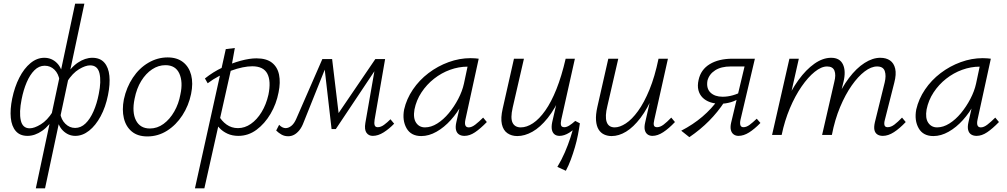

<svg xmlns="http://www.w3.org/2000/svg" viewBox="-20 -731 5456 1040"><path d="M174 289 387 -711H437L224 289ZM129 5Q88 5 65.5 -21Q43 -47 38.5 -92.5Q34 -138 46 -197Q59 -260 84.5 -310Q110 -360 145 -389Q180 -418 220 -418Q260 -418 288.5 -389.5Q317 -361 321 -310L303 -294Q297 -332 275 -353.5Q253 -375 222 -375Q191 -375 166.5 -350.5Q142 -326 124.5 -285Q107 -244 97 -193Q83 -123 92.5 -79.5Q102 -36 141 -36Q166 -36 201 -57.5Q236 -79 265 -125L282 -108Q248 -50 208.5 -22.5Q169 5 129 5ZM388 5Q350 5 321 -23.5Q292 -52 288 -103L306 -119Q311 -83 334 -60.5Q357 -38 387 -38Q418 -38 443 -62Q468 -86 486.5 -128Q505 -170 515 -222Q529 -290 519 -333.5Q509 -377 468 -377Q443 -377 408 -356Q373 -335 343 -288L326 -305Q362 -365 401.5 -391.5Q441 -418 480 -418Q522 -418 545 -392Q568 -366 572.5 -320.5Q577 -275 565 -216Q552 -151 525 -101Q498 -51 462.5 -23Q427 5 388 5Z M778 8Q726 8 694 -18.5Q662 -45 651 -90.5Q640 -136 651 -193Q665 -258 699.5 -310Q734 -362 783.5 -391Q833 -420 888 -420Q939 -420 971.5 -394.5Q1004 -369 1015.5 -324.5Q1027 -280 1015 -222Q1002 -159 968 -106.5Q934 -54 885 -23Q836 8 778 8ZM792 -35Q832 -35 866 -60Q900 -85 924 -127Q948 -169 957 -219Q972 -287 951.5 -332.5Q931 -378 876 -378Q838 -378 804 -355.5Q770 -333 745 -292.5Q720 -252 709 -196Q694 -123 716.5 -79Q739 -35 792 -35Z M1036 289 1203 -465 1252 -471 1230 -349 1087 289ZM1271 5Q1238 5 1212 -7Q1186 -19 1168 -38.5Q1150 -58 1140 -82L1164 -106Q1180 -76 1207 -56.5Q1234 -37 1269 -37Q1306 -37 1339 -60Q1372 -83 1397 -124Q1422 -165 1434 -218Q1449 -292 1428 -332Q1407 -372 1346 -372Q1323 -372 1293.5 -366Q1264 -360 1231.5 -348Q1199 -336 1166.5 -319Q1134 -302 1105 -280L1090 -306Q1135 -342 1185.5 -365.5Q1236 -389 1284 -402Q1332 -415 1369 -415Q1423 -415 1453 -391.5Q1483 -368 1491.5 -326.5Q1500 -285 1489 -231Q1477 -168 1445.5 -114.5Q1414 -61 1369.5 -28Q1325 5 1271 5Z M1999 5Q1977 5 1965 -12Q1953 -29 1959 -65L2015 -385L2040 -393L1799 -32H1776L1736 -380L1751 -411H1779L1817 -94L1798 -95L2013 -411H2066L2009 -82Q2006 -63 2009.5 -52.5Q2013 -42 2026 -42Q2043 -42 2060.5 -55Q2078 -68 2095 -85L2115 -61Q2088 -33 2058 -14Q2028 5 1999 5ZM1541 7Q1521 7 1505 -2Q1489 -11 1476 -24L1492 -55Q1499 -47 1508.5 -42Q1518 -37 1527 -37Q1543 -37 1558.5 -49.5Q1574 -62 1585 -88L1726 -411H1762L1625 -69Q1615 -42 1601.5 -25.5Q1588 -9 1573 -1Q1558 7 1541 7Z M2262 6Q2206 6 2182 -36.5Q2158 -79 2169 -138Q2182 -195 2216.5 -246Q2251 -297 2301 -335Q2351 -373 2410 -394.5Q2469 -416 2529 -416Q2543 -416 2554 -415Q2565 -414 2573 -413L2501 -83Q2492 -41 2519 -41Q2535 -41 2554.5 -56Q2574 -71 2597 -94L2617 -70Q2582 -34 2553 -14.5Q2524 5 2496 5Q2478 5 2466 -3Q2454 -11 2450 -27.5Q2446 -44 2452 -70L2491 -243L2525 -277Q2512 -222 2485 -171.5Q2458 -121 2422 -81Q2386 -41 2344.5 -17.5Q2303 6 2262 6ZM2282 -41Q2315 -41 2348.5 -62Q2382 -83 2411 -118Q2440 -153 2462 -195Q2484 -237 2493 -278L2517 -391L2545 -368Q2539 -369 2530 -369.5Q2521 -370 2513 -370Q2465 -370 2418 -353Q2371 -336 2331 -304.5Q2291 -273 2263 -230.5Q2235 -188 2225 -138Q2217 -91 2234 -66Q2251 -41 2282 -41Z M2782 6Q2751 6 2728.5 -9.5Q2706 -25 2698.5 -58Q2691 -91 2703 -143L2764 -413H2818L2757 -148Q2744 -91 2756.5 -66Q2769 -41 2801 -41Q2833 -41 2867 -63.5Q2901 -86 2933.5 -132Q2966 -178 2994 -248Q3022 -318 3044 -413H3081Q3056 -301 3021.5 -221.5Q2987 -142 2946.5 -91.5Q2906 -41 2864 -17.5Q2822 6 2782 6ZM3045 194 2999 173Q3022 135 3039.5 94.5Q3057 54 3070 14Q3083 -26 3091 -60L3121 -63Q3117 -34 3110.5 -0.5Q3104 33 3094 67Q3084 101 3072 133.5Q3060 166 3045 194ZM3011 5Q2994 5 2983.5 -3.5Q2973 -12 2969.5 -28Q2966 -44 2971 -69L3050 -413H3094L3020 -82Q3016 -63 3019 -52.5Q3022 -42 3037 -42Q3049 -42 3063.5 -51Q3078 -60 3096 -76L3121 -63Q3092 -30 3064 -12.5Q3036 5 3011 5Z M3293 6Q3271 6 3252.5 -2.5Q3234 -11 3222.5 -29.5Q3211 -48 3208.5 -78.5Q3206 -109 3216 -153L3275 -413H3329L3270 -157Q3256 -101 3266 -71Q3276 -41 3310 -41Q3337 -41 3370 -62.5Q3403 -84 3436 -129.5Q3469 -175 3498 -245.5Q3527 -316 3547 -413H3579Q3555 -302 3521.5 -222.5Q3488 -143 3449.5 -92.5Q3411 -42 3371.5 -18Q3332 6 3293 6ZM3514 5Q3498 5 3487 -3.5Q3476 -12 3472.5 -28Q3469 -44 3475 -69L3553 -413H3598L3524 -82Q3519 -62 3522 -52Q3525 -42 3539 -42Q3556 -42 3574.5 -56Q3593 -70 3616 -94L3636 -70Q3603 -35 3572.5 -15Q3542 5 3514 5Z M3980 5Q3965 5 3954 -3Q3943 -11 3939 -26.5Q3935 -42 3940 -65L4013 -371H3938Q3886 -371 3853.5 -350Q3821 -329 3812 -294Q3805 -252 3828.5 -229.5Q3852 -207 3894 -207Q3922 -207 3950 -215Q3978 -223 4002 -237L3995 -205Q3968 -186 3939 -177.5Q3910 -169 3881 -169Q3851 -169 3826.5 -177.5Q3802 -186 3785.5 -202.5Q3769 -219 3763 -243Q3757 -267 3764 -298Q3776 -354 3824.5 -383.5Q3873 -413 3948 -413H4069L3991 -82Q3987 -64 3990.5 -53Q3994 -42 4007 -42Q4023 -42 4040 -54.5Q4057 -67 4079 -88L4099 -65Q4067 -32 4037.5 -13.5Q4008 5 3980 5ZM3714 12 3670 -23Q3734 -56 3784.5 -99Q3835 -142 3871 -193L3904 -179Q3868 -124 3821 -76.5Q3774 -29 3714 12Z M4762 5Q4744 5 4732 -3Q4720 -11 4716.5 -27Q4713 -43 4719 -69L4772 -284Q4781 -321 4772.5 -346Q4764 -371 4731 -371Q4699 -371 4663.5 -344Q4628 -317 4593.5 -268Q4559 -219 4530.5 -151Q4502 -83 4486 0H4448Q4470 -99 4504 -177Q4538 -255 4578.5 -308.5Q4619 -362 4663 -390Q4707 -418 4748 -418Q4780 -418 4801 -403.5Q4822 -389 4829 -359Q4836 -329 4824 -283L4773 -82Q4768 -64 4771 -53Q4774 -42 4788 -42Q4806 -42 4824.5 -56Q4843 -70 4866 -94L4886 -70Q4853 -35 4822 -15Q4791 5 4762 5ZM4162 0 4256 -413H4307L4214 0ZM4179 0Q4199 -89 4231.5 -165Q4264 -241 4305 -297.5Q4346 -354 4391.5 -386Q4437 -418 4482 -418Q4529 -418 4546 -382Q4563 -346 4549 -288L4478 0H4433L4499 -287Q4509 -325 4500 -348Q4491 -371 4460 -371Q4429 -371 4393 -342Q4357 -313 4322 -262.5Q4287 -212 4258.5 -144.5Q4230 -77 4214 0Z M5036 6Q4980 6 4956 -36.5Q4932 -79 4943 -138Q4956 -195 4990.5 -246Q5025 -297 5075 -335Q5125 -373 5184 -394.5Q5243 -416 5303 -416Q5317 -416 5328 -415Q5339 -414 5347 -413L5275 -83Q5266 -41 5293 -41Q5309 -41 5328.5 -56Q5348 -71 5371 -94L5391 -70Q5356 -34 5327 -14.5Q5298 5 5270 5Q5252 5 5240 -3Q5228 -11 5224 -27.5Q5220 -44 5226 -70L5265 -243L5299 -277Q5286 -222 5259 -171.5Q5232 -121 5196 -81Q5160 -41 5118.5 -17.5Q5077 6 5036 6ZM5056 -41Q5089 -41 5122.5 -62Q5156 -83 5185 -118Q5214 -153 5236 -195Q5258 -237 5267 -278L5291 -391L5319 -368Q5313 -369 5304 -369.5Q5295 -370 5287 -370Q5239 -370 5192 -353Q5145 -336 5105 -304.5Q5065 -273 5037 -230.5Q5009 -188 4999 -138Q4991 -91 5008 -66Q5025 -41 5056 -41Z"/></svg>

Font: Ysabeau Infant Light
Style: Italic
Weight: 300
Italic angle: -12°
Designer: Christian Thalmann (Catharsis Fonts)
Version: Version 2.001;gftools[0.9.30]; featfreeze: ss01,ss02,lnum